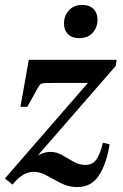

<svg xmlns="http://www.w3.org/2000/svg" viewBox="-23 -750 499 780"><path d="M113 -52Q95 -52 75 -42Q55 -32 33 -6L28 0L-3 -25L334 -413H189Q166 -413 155 -412Q144 -411 139.5 -406Q135 -401 129 -390L88 -316H60L94 -507H451L447 -482L131 -119Q158 -133 181 -133Q207 -133 229.5 -120Q252 -107 275 -93.5Q298 -80 324 -80Q354 -80 369.5 -103.5Q385 -127 395 -170L422 -164Q411 -88 380 -39Q349 10 291 10Q256 10 225.5 -5.5Q195 -21 167.5 -36.5Q140 -52 113 -52ZM299 -595Q270 -595 253.5 -611Q237 -627 237 -655Q237 -686 257 -708Q277 -730 311 -730Q340 -730 356.5 -714Q373 -698 373 -670Q373 -639 353.5 -617Q334 -595 299 -595Z"/></svg>

Font: Inria Serif
Style: Bold Italic
Weight: 700
Italic angle: -10°
Designer: Black Foundry Team
Foundry: Black Foundry
Version: Version 1.000; ttfautohint (v1.8.3)